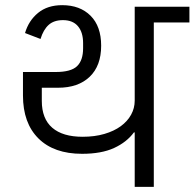

<svg xmlns="http://www.w3.org/2000/svg" viewBox="-20 -724 754 744"><path d="M502 -211H499Q471 -173 422 -150.5Q373 -128 298 -128Q189 -128 129 -187.5Q69 -247 69 -354V-445H196Q255 -445 278.5 -467.5Q302 -490 302 -537V-557Q302 -599 282 -622.5Q262 -646 224 -646Q189 -646 168.5 -627.5Q148 -609 137 -573L77 -596Q91 -644 127.5 -674Q164 -704 221 -704Q290 -704 331 -663Q372 -622 372 -547Q372 -469 327.5 -426.5Q283 -384 205 -384H142V-333Q142 -264 182.5 -229Q223 -194 300 -194Q347 -194 384.5 -205Q422 -216 448 -235Q474 -254 488 -279.5Q502 -305 502 -334V-698H714V-637H576V0H502Z"/></svg>

Font: IBM Plex Sans Devanagari
Style: Regular
Weight: 400
Designer: Mike Abbink, Paul van der Laan, Pieter van Rosmalen, Erin McLaughlin
Foundry: Bold Monday
Version: Version 1.1